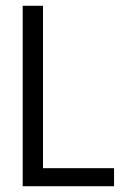

<svg xmlns="http://www.w3.org/2000/svg" viewBox="-20 -645 478 665"><path d="M58.6 -625H128.9V-62.5H375V0H58.6Z"/></svg>

Font: Sudo Var
Style: Regular
Weight: 400
Monospace: yes
Designer: Jens Kutilek
Foundry: Jens Kutilek
Version: Version 0.065;FEAKit 1.0